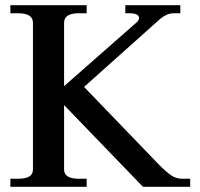

<svg xmlns="http://www.w3.org/2000/svg" viewBox="-20 -720 769 740"><path d="M713 -31V0H531L227 -315V-67Q227 -31 284 -31H314V0H20V-31H49Q78 -31 92.5 -39.5Q107 -48 107 -67V-632Q107 -669 49 -669H20V-700H314V-669H284Q227 -669 227 -632V-388L508 -635Q516 -643 516 -650Q516 -669 478 -669H463V-700H675V-669H653Q635 -669 622 -663Q609 -657 596 -646L304 -385L595 -83Q621 -57 640 -44Q659 -31 684 -31Z"/></svg>

Font: Taviraj Medium
Style: Regular
Weight: 500
Designer: Katatrad Team
Foundry: CadsonDemak
Version: Version 1.030